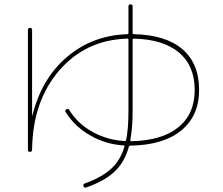

<svg xmlns="http://www.w3.org/2000/svg" viewBox="-20 -820 1040 897"><path d="M603.5 -639.6Q599.6 -639.6 599.6 -634.8V-299.8Q599.6 -225.6 588.9 -166Q588.9 -160.2 592.8 -160.2Q736.3 -163.1 813 -225.1Q889.6 -287.1 889.6 -399.9Q889.6 -512.7 815.9 -574.7Q742.2 -636.7 603.5 -639.6ZM110.4 -120.1V-679.7Q110.4 -689.5 120.1 -689.9Q129.9 -690.4 129.9 -678.7V-283.2Q129.9 -280.3 130.9 -280.3Q131.8 -280.3 131.8 -282.2Q174.8 -454.1 293.9 -554.7Q413.1 -655.3 575.2 -660.2Q580.1 -660.2 580.1 -665V-790Q580.1 -799.8 589.8 -799.8Q599.6 -799.8 599.6 -790V-665Q599.6 -660.2 605.5 -660.2Q753.9 -657.2 832 -590.3Q910.2 -523.4 910.2 -400.4Q910.2 -278.3 826.2 -210Q742.2 -141.6 587.9 -139.6Q584 -139.6 582 -134.8Q562.5 -62.5 515.1 -18.1Q467.8 26.4 382.8 55.7Q374 59.6 370.1 49.8Q366.2 41 376 37.1Q455.1 8.8 499 -31.2Q543 -71.3 561.5 -135.7Q563.5 -140.6 557.6 -140.6Q474.6 -145.5 401.9 -187Q329.1 -228.5 287.1 -295.9Q282.2 -304.7 290 -309.6Q298.8 -314.5 303.7 -305.7Q343.8 -241.2 413.6 -203.1Q483.4 -165 563.5 -161.1Q567.4 -161.1 569.3 -166Q580.1 -217.8 580.1 -299.8V-634.8Q580.1 -639.6 575.2 -639.6Q379.9 -633.8 256.3 -490.2Q132.8 -346.7 129.9 -121.1Q129.9 -110.4 120.1 -110.4Q110.4 -110.4 110.4 -120.1Z"/></svg>

Font: Rounded Mgen+ 1m thin
Style: Regular
Weight: 100
Designer: [Source Han Sans]
Ryoko NISHIZUKA  (kana & ideographs); Paul D. Hunt (Latin, Greek & Cyrillic); Wenlong ZHANG  (bopomofo
Version: Version 1.059.20150602